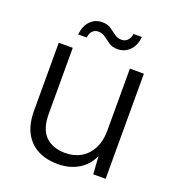

<svg xmlns="http://www.w3.org/2000/svg" viewBox="-128 -789 827 903"><g transform="rotate(20 285.5 -337.5)"><path d="M261 12Q204 12 161.5 -9.5Q119 -31 95 -75Q71 -119 71 -187V-526H141V-195Q141 -121 176.5 -85Q212 -49 276 -49Q319 -49 353 -68Q387 -87 407 -125Q427 -163 427 -219V-526H497V0H435L429 -89Q407 -40 363 -14Q319 12 261 12ZM340 -592Q314 -592 296.5 -604Q279 -616 264 -627.5Q249 -639 228 -639Q212 -639 200.5 -628Q189 -617 186 -594H143Q149 -640 173 -663.5Q197 -687 231 -687Q257 -687 274 -675.5Q291 -664 306.5 -652Q322 -640 344 -640Q360 -640 372 -651.5Q384 -663 387 -685H429Q425 -641 400 -616.5Q375 -592 340 -592Z"/></g></svg>

Font: DM Sans 9pt Light
Style: Regular
Weight: 300
Version: Version 4.004;gftools[0.9.30]